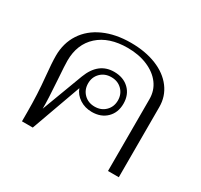

<svg xmlns="http://www.w3.org/2000/svg" viewBox="-124 -732 937 893"><g transform="rotate(30 345.0 -285.0)"><path d="M606 -377V0H548V-386Q548 -432 522 -467Q496 -502 449 -522Q402 -542 342 -542Q242 -542 185 -490.5Q128 -439 128 -350Q128 -325 133 -257Q141 -143 140 -99L223 -320Q259 -414 343 -414Q393 -414 423.5 -384.5Q454 -355 454 -307Q454 -259 424 -229.5Q394 -200 345 -200Q308 -200 279.5 -218.5Q251 -237 240 -267L144 0H86V-50Q86 -146 77 -235Q70 -306 70 -343Q70 -411 103.5 -462.5Q137 -514 199 -542Q261 -570 343 -570Q421 -570 480.5 -546Q540 -522 573 -478Q606 -434 606 -377ZM264 -307Q264 -273 286.5 -250.5Q309 -228 344 -228Q379 -228 401.5 -250.5Q424 -273 424 -307Q424 -341 401.5 -363.5Q379 -386 344 -386Q309 -386 286.5 -363.5Q264 -341 264 -307Z"/></g></svg>

Font: Fahkwang ExtraLight
Style: Regular
Weight: 275
Designer: Suppakit Chalermlarp | Katatrad Co.,Ltd.
Foundry: Cadson Demak Co.,Ltd.
Version: Version 1.000; ttfautohint (v1.6)